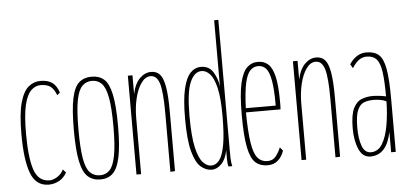

<svg xmlns="http://www.w3.org/2000/svg" viewBox="-48 -762 1846 869"><g transform="rotate(-5 875.0 -327.0)"><path d="M141 11Q83 11 60 -49Q37 -109 37 -228Q37 -320 51 -370Q65 -420 89 -440Q113 -460 143 -460Q176 -460 196 -446.5Q216 -433 227 -400L214 -389Q203 -418 187 -429.5Q171 -441 142 -441Q119 -441 99.5 -422.5Q80 -404 69 -358Q58 -312 58 -228Q58 -120 76 -65Q94 -10 143 -8Q160 -7 180 -19Q200 -31 210 -52L223 -37Q209 -12 187 -0.5Q165 11 141 11Z M376 8Q341 8 318.5 -12.5Q296 -33 285.5 -84Q275 -135 275 -225Q275 -320 286 -370.5Q297 -421 319.5 -440Q342 -459 376 -459Q410 -459 432 -440Q454 -421 465 -370.5Q476 -320 476 -225Q476 -135 465 -84Q454 -33 432 -12.5Q410 8 376 8ZM376 -11Q402 -11 419.5 -29Q437 -47 446 -94Q455 -141 455 -226Q455 -313 446 -359Q437 -405 419.5 -422.5Q402 -440 376 -440Q350 -440 332 -422.5Q314 -405 305 -359Q296 -313 296 -226Q296 -142 304 -95Q312 -48 330 -29.5Q348 -11 376 -11Z M540 0V-449H561V-364Q571 -411 594.5 -434Q618 -457 646 -457Q670 -457 685 -441.5Q700 -426 707.5 -385.5Q715 -345 715 -269V0L694 1V-266Q694 -361 682.5 -399.5Q671 -438 642 -438Q618 -438 599.5 -412Q581 -386 571 -344.5Q561 -303 561 -255V0Z M882 8Q855 8 832 -12Q809 -32 795 -84Q781 -136 781 -233Q781 -318 792.5 -367.5Q804 -417 824.5 -438.5Q845 -460 873 -460Q910 -460 928.5 -429.5Q947 -399 951 -364V-665H970V-71Q970 -53 970.5 -35.5Q971 -18 975 0H958Q954 -12 954 -34Q954 -56 954 -74Q946 -33 925.5 -12.5Q905 8 882 8ZM881 -11Q902 -11 917.5 -30.5Q933 -50 942 -98Q951 -146 951 -231Q951 -313 940 -358.5Q929 -404 911.5 -422.5Q894 -441 874 -441Q841 -441 821.5 -396Q802 -351 802 -244Q802 -148 814 -98Q826 -48 844 -29.5Q862 -11 881 -11Z M1135 10Q1102 10 1080.5 -9Q1059 -28 1048.5 -79.5Q1038 -131 1038 -227Q1038 -320 1049.5 -370.5Q1061 -421 1082.5 -441Q1104 -461 1133 -460Q1159 -460 1177.5 -444Q1196 -428 1206 -387.5Q1216 -347 1216 -271Q1216 -261 1216 -253Q1216 -245 1215 -237H1058Q1059 -147 1067 -97.5Q1075 -48 1092 -28.5Q1109 -9 1136 -9Q1161 -9 1174.5 -26.5Q1188 -44 1197 -66L1210 -50Q1201 -23 1182.5 -6.5Q1164 10 1135 10ZM1059 -256H1195Q1195 -329 1188 -369Q1181 -409 1167 -425Q1153 -441 1131 -441Q1111 -441 1095.5 -426Q1080 -411 1071 -371Q1062 -331 1059 -256Z M1290 0V-449H1311V-364Q1321 -411 1344.5 -434Q1368 -457 1396 -457Q1420 -457 1435 -441.5Q1450 -426 1457.5 -385.5Q1465 -345 1465 -269V0L1444 1V-266Q1444 -361 1432.5 -399.5Q1421 -438 1392 -438Q1368 -438 1349.5 -412Q1331 -386 1321 -344.5Q1311 -303 1311 -255V0Z M1602 11Q1567 11 1550 -28Q1533 -67 1533 -122Q1533 -184 1547.5 -213.5Q1562 -243 1586 -252Q1610 -261 1636 -261Q1648 -261 1665.5 -259Q1683 -257 1696 -254Q1696 -325 1690 -366Q1684 -407 1668.5 -424Q1653 -441 1624 -441Q1604 -441 1588 -429Q1572 -417 1558 -394L1547 -413Q1579 -460 1624 -460Q1661 -460 1681 -442Q1701 -424 1709.5 -377Q1718 -330 1718 -243V0H1697V-93Q1677 11 1602 11ZM1554 -123Q1554 -74 1566 -41Q1578 -8 1606 -8Q1639 -8 1658 -39.5Q1677 -71 1686 -122Q1695 -173 1696 -231Q1684 -238 1668 -240.5Q1652 -243 1639 -243Q1614 -243 1595 -236Q1576 -229 1565 -203.5Q1554 -178 1554 -123Z"/></g></svg>

Font: Inconsolata UltraCondensed ExtraLight
Style: Regular
Weight: 200
Width: 1
Monospace: yes
Designer: Raph Levien, Cyreal, Brenton Simpson
Foundry: Raph Levien, Cyreal, Google
Version: Version 3.100; ttfautohint (v1.8.4.7-5d5b)